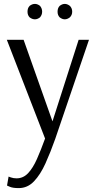

<svg xmlns="http://www.w3.org/2000/svg" viewBox="-20 -704 489 984"><path d="M76 260Q46 260 31 253.5Q16 247 16 247L24 201Q24 201 36.5 205.5Q49 210 65 210Q99 210 124 183.5Q149 157 169.5 110.5Q190 64 211 6L15 -500H101L249 -82L383 -500H436L263 8Q239 76 213 133.5Q187 191 154 225.5Q121 260 76 260ZM312 -605Q299 -605 286 -615Q275 -626 275 -644Q275 -663 286 -674Q299 -684 312 -684Q325 -684 338 -674Q350 -662 350 -644Q350 -627 338 -615Q325 -605 312 -605ZM159 -605Q145 -605 132 -615Q121 -626 121 -644Q121 -663 132 -674Q145 -684 159 -684Q172 -684 185 -674Q196 -661 196 -644Q196 -628 185 -615Q172 -605 159 -605Z"/></svg>

Font: Arsenal SC
Style: Regular
Weight: 400
Designer: Andrij Shevchenko
Foundry: Stairsfor
Version: Version 2.001; ttfautohint (v1.8.4.7-5d5b)